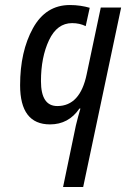

<svg xmlns="http://www.w3.org/2000/svg" viewBox="-20 -744 502 764"><path d="M311 0 462 -714H381L325 -449Q299 -322 208 -322Q143 -322 143 -421Q143 -516 175 -584Q207 -652 267 -652Q297 -652 321 -640L337 -713Q320 -718 300 -721Q280 -724 258 -724Q162 -724 111 -631.5Q60 -539 60 -405Q60 -249 179 -249Q253 -249 296 -312H300Q295 -295 290.5 -278.5Q286 -262 282 -245L231 0Z"/></svg>

Font: Noto Sans Display Condensed
Style: Italic
Weight: 400
Width: 3
Designer: Monotype Design team
Foundry: Monotype Imaging Inc.
Version: 1.000